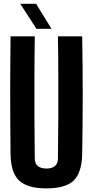

<svg xmlns="http://www.w3.org/2000/svg" viewBox="-20 -993 493 1021"><path d="M226.6 8.8C293.9 8.8 342.8 -4.9 372.1 -33.2C400.4 -61.5 416 -108.4 417 -173.8C418.9 -277.3 419.9 -381.8 419.9 -487.3C419.9 -591.8 418.9 -696.3 417 -799.8H288.1C289.1 -730.5 290 -659.2 290 -585.9V-364.3C289.1 -291 289.1 -219.7 288.1 -150.4C288.1 -132.8 283.2 -119.1 272.5 -110.4C262.7 -101.6 247.1 -96.7 226.6 -96.7C207 -96.7 191.4 -101.6 180.7 -110.4C169.9 -119.1 165 -132.8 165 -150.4C164.1 -219.7 164.1 -291 163.1 -364.3V-585.9C163.1 -659.2 164.1 -730.5 165 -799.8H36.1C35.2 -696.3 34.2 -591.8 34.2 -487.3C34.2 -381.8 35.2 -277.3 36.1 -173.8C37.1 -108.4 51.8 -61.5 81.1 -33.2C111.3 -4.9 159.2 8.8 226.6 8.8ZM173.8 -839.8H253.9C212.9 -906.2 185.5 -950.2 171.9 -972.7H87.9C130.9 -906.2 159.2 -862.3 173.8 -839.8Z"/></svg>

Font: Yellow Ladder Regular
Style: Regular
Weight: 400
Designer: Zima Creative
Version: Version 2.002